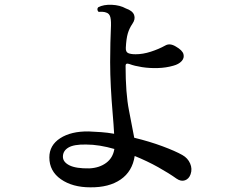

<svg xmlns="http://www.w3.org/2000/svg" viewBox="-20 -785 1040 821"><path d="M366 16Q290 16 240.5 -18.5Q191 -53 191 -112Q191 -164 237.5 -194Q284 -224 359 -223Q385 -222 412.5 -220Q440 -218 468 -213Q466 -251 461.5 -303Q457 -355 454 -411.5Q451 -468 451 -519Q451 -568 452 -601.5Q453 -635 454 -660Q456 -695 452 -711Q448 -727 435 -731Q428 -734 418 -734.5Q408 -735 402 -734Q397 -738 396.5 -744Q396 -750 400 -754Q423 -766 458 -764.5Q493 -763 518 -749Q547 -739 553.5 -721Q560 -703 546 -683Q533 -664 526.5 -642Q520 -620 518 -581Q517 -563 528 -558Q539 -553 560 -553Q591 -553 625 -564Q659 -575 686 -590Q706 -602 732 -586Q760 -570 764.5 -553.5Q769 -537 756.5 -523.5Q744 -510 721 -504Q690 -495 654.5 -494Q619 -493 587 -498Q555 -503 534 -511Q517 -517 517 -504Q517 -386 531.5 -313Q546 -240 554 -196Q620 -180 675 -159.5Q730 -139 760 -122Q783 -109 793 -86Q803 -63 795 -40Q788 -20 771 -14Q754 -8 735 -21Q703 -44 656.5 -70Q610 -96 556 -118Q546 -52 496 -17.5Q446 17 366 16ZM362 -65Q405 -67 434 -88.5Q463 -110 469 -148Q438 -157 407.5 -162Q377 -167 348 -167Q296 -168 272.5 -154Q249 -140 249 -115Q249 -92 277 -78Q305 -64 362 -65Z"/></svg>

Font: Zen Old Mincho SemiBold
Style: Regular
Weight: 600
Version: Version 1.500